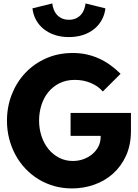

<svg xmlns="http://www.w3.org/2000/svg" viewBox="-20 -1068 793 1103"><path d="M393.6 14.5Q339.5 14.5 290.9 0.7Q242.3 -13.2 200.7 -38.6Q159.1 -64.1 125.7 -99.5Q92.3 -135 68.9 -178.2Q45.5 -221.4 32.7 -271.1Q20 -320.9 20 -374.5Q20 -454.1 47.5 -524.8Q75 -595.5 125 -648.6Q175 -701.8 244.5 -732.7Q314.1 -763.6 398.2 -763.6Q440.9 -763.6 478.4 -755.2Q515.9 -746.8 549.8 -731.4Q583.6 -715.9 614.1 -693.9Q644.5 -671.8 672.7 -644.1L570.5 -542.3Q544.5 -573.2 502 -591.1Q459.5 -609.1 410.5 -609.1Q360 -609.1 321.6 -589.8Q283.2 -570.5 257 -538.2Q230.9 -505.9 217.7 -463.4Q204.5 -420.9 204.5 -375Q204.5 -327.7 218.6 -285.5Q232.7 -243.2 258.4 -211.6Q284.1 -180 319.8 -161.6Q355.5 -143.2 398.6 -143.2Q430.5 -143.2 459.3 -153.6Q488.2 -164.1 510.2 -182.5Q532.3 -200.9 545.2 -226.1Q558.2 -251.4 558.2 -280.9V-287.3H385.5V-419.1H732.3V-316.8Q732.3 -235 703.9 -173.2Q675.5 -111.4 628.2 -69.5Q580.9 -27.7 520 -6.6Q459.1 14.5 393.6 14.5ZM375.9 -855Q331.8 -855 295.2 -867Q258.6 -879.1 231.4 -900.9Q204.1 -922.7 187.3 -953.2Q170.5 -983.6 166.4 -1020L280.5 -1048.2Q282.3 -1030.9 288.4 -1014.1Q294.5 -997.3 306.1 -984.1Q317.7 -970.9 335 -962.7Q352.3 -954.5 375.9 -954.5Q400 -954.5 417 -962.7Q434.1 -970.9 445.7 -984.1Q457.3 -997.3 463.4 -1014.1Q469.5 -1030.9 471.4 -1048.2L585.5 -1020Q581.4 -983.6 564.5 -953.2Q547.7 -922.7 520.5 -900.9Q493.2 -879.1 456.6 -867Q420 -855 375.9 -855Z"/></svg>

Font: Spartan ExtBd
Style: Regular
Weight: 800
Designer: Matt Bailey, Mirko Velimirovic
Foundry: Matt Bailey
Version: Version 1.005